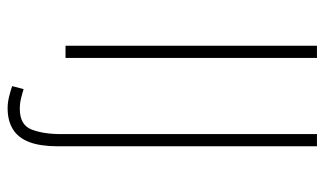

<svg xmlns="http://www.w3.org/2000/svg" viewBox="-194 -506 852 504"><g transform="rotate(90 232.0 -254.0)"><path d="M100 0V-660H132V0ZM264 152Q249 152 233 148Q217 144 206 140L214 110Q223 113 237 116.5Q251 120 266 120Q308 120 320 89Q332 58 332 12V-660H364V20Q364 66 353 95Q342 124 319.5 138Q297 152 264 152Z"/></g></svg>

Font: SourceSans3VF
Style: Regular
Weight: 200
Designer: Paul D. Hunt
Foundry: Adobe
Version: Version 3.052;hotconv 1.1.0;makeotfexe 2.6.0